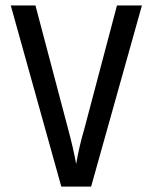

<svg xmlns="http://www.w3.org/2000/svg" viewBox="-20 -694 568 714"><path d="M20 -673.8H111.8L232.9 -215.8Q253.4 -139.6 263.2 -84Q273.9 -147.9 293.9 -215.8L415 -673.8H507.8L318.8 0H208Z"/></svg>

Font: Noto Sans Kufi Arabic
Style: Regular
Weight: 400
Designer: Monotype Design team
Foundry: Monotype Imaging Inc.
Version: Version 1.02